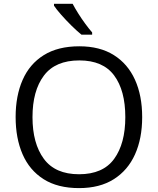

<svg xmlns="http://www.w3.org/2000/svg" viewBox="-20 -965 818 995"><path d="M716.8 -357.9Q716.8 -247.6 679.7 -165Q642.6 -82.5 569.8 -36.4Q497.1 9.8 389.6 9.8Q278.8 9.8 205.8 -36.6Q132.8 -83 96.9 -165.8Q61 -248.5 61 -358.9Q61 -468.3 97.2 -550.8Q133.3 -633.3 206.8 -679.2Q280.3 -725.1 391.1 -725.1Q497.1 -725.1 569.6 -679.7Q642.1 -634.3 679.4 -552Q716.8 -469.7 716.8 -357.9ZM148.4 -357.9Q148.4 -221.7 207.3 -141.8Q266.1 -62 389.6 -62Q513.7 -62 571.5 -141.6Q629.4 -221.2 629.4 -357.9Q629.4 -496.1 571.5 -574Q513.7 -651.9 391.1 -651.9Q266.6 -651.9 207.5 -573.2Q148.4 -494.6 148.4 -357.9ZM356.4 -945.3Q368.2 -922.9 385.5 -895.3Q402.8 -867.7 422.1 -841.6Q441.4 -815.4 457.5 -796.9V-785.2H402.3Q379.4 -803.7 350.6 -832Q321.8 -860.4 296.9 -888.7Q272 -917 259.8 -935.5V-945.3Z"/></svg>

Font: Open Sans
Style: Regular
Weight: 400
Designer: Monotype Design Team
Foundry: Monotype Imaging Inc.
Version: Version 3.000; ttfautohint (v1.8.4)